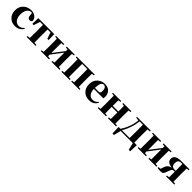

<svg xmlns="http://www.w3.org/2000/svg" viewBox="590 -2619 4868 4868"><g transform="rotate(45 3024.5 -185.0)"><path d="M387 -526Q367 -528 359 -528Q291 -528 249 -465Q205 -400 205 -288Q205 -178 255 -115Q303 -54 385 -54Q465 -54 522 -125L542 -112Q471 17 314 17Q195 17 118 -58Q35 -137 35 -272Q35 -407 124 -487Q208 -563 338 -563Q421 -563 479 -517Q534 -473 544 -404Q529 -351 478 -351Q402 -351 397 -449Z M964 -509Q962 -393 962 -308V-238Q962 -154 964 -38L1041 -31V0H720V-31L797 -38Q800 -125 800 -238V-308Q800 -422 797 -509H693L636 -338H590L594 -546H1167L1171 -338H1126L1068 -509Z M1837 -509Q1835 -393 1835 -308V-238Q1835 -153 1837 -37L1902 -31V0H1614V-31L1680 -38V-395L1452 -96V-38L1526 -31V0H1230V-31L1295 -37Q1297 -153 1297 -238V-308Q1297 -392 1295 -510L1230 -516V-546H1526V-516L1452 -508V-155L1680 -451V-508L1614 -516V-546H1902V-516Z M2552 -509Q2550 -393 2550 -308V-238Q2550 -153 2552 -37L2617 -31V0H2321V-31L2387 -37Q2389 -153 2389 -238V-308Q2389 -395 2387 -511H2201Q2199 -395 2199 -308V-238Q2199 -153 2201 -37L2266 -31V0H1970V-31L2035 -37Q2037 -153 2037 -238V-308Q2037 -392 2035 -510L1970 -516V-546H2617V-516Z M2994 -310Q3028 -310 3041 -329Q3053 -347 3053 -395Q3053 -459 3027 -494Q3003 -528 2962 -528Q2864 -528 2858 -311ZM3197 -118Q3133 17 2974 17Q2847 17 2769 -59Q2687 -138 2687 -275Q2687 -409 2776 -490Q2858 -563 2973 -563Q3082 -563 3145 -497Q3204 -434 3204 -335Q3204 -297 3198 -274H2858Q2862 -163 2912 -106Q2957 -54 3032 -54Q3123 -54 3178 -130Z M3867 -509Q3865 -393 3865 -308V-238Q3865 -153 3867 -37L3931 -31V0H3637V-31L3702 -37Q3704 -153 3704 -271H3501Q3501 -153 3503 -37L3568 -31V0H3272V-31L3337 -37Q3339 -153 3339 -238V-308Q3339 -392 3337 -510L3272 -516V-546H3568V-516L3503 -509Q3501 -399 3501 -308H3704Q3704 -399 3702 -509L3637 -516V-546H3931V-516Z M4380 -35Q4382 -151 4382 -238V-308Q4382 -395 4380 -511H4262Q4233 -258 4103 -35ZM4637 -35 4629 193H4576L4529 0H4092L4045 193H3992L3984 -35H4050Q4196 -248 4223 -506L4135 -516V-546H4629V-516L4547 -509Q4544 -421 4544 -308V-238Q4544 -122 4547 -35Z M5310 -509Q5308 -393 5308 -308V-238Q5308 -153 5310 -37L5375 -31V0H5087V-31L5153 -38V-395L4925 -96V-38L4999 -31V0H4703V-31L4768 -37Q4770 -153 4770 -238V-308Q4770 -392 4768 -510L4703 -516V-546H4999V-516L4925 -508V-155L5153 -451V-508L5087 -516V-546H5375V-516Z M5794 -273V-308Q5794 -397 5792 -513H5745Q5639 -513 5639 -394Q5639 -273 5752 -273ZM5950 -509Q5948 -393 5948 -308V-238Q5948 -153 5950 -37L6015 -31V0H5723V-31L5792 -38Q5794 -148 5794 -240H5760Q5726 -240 5707 -217Q5695 -203 5676 -156L5637 -53Q5623 -17 5602 -4Q5578 11 5525 11Q5475 11 5419 0V-31L5486 -36L5522 -138Q5555 -237 5668 -257Q5572 -270 5531 -304Q5489 -338 5489 -400Q5489 -546 5714 -546H6015V-516Z"/></g></svg>

Font: Source Han Serif CN Heavy
Style: Regular
Weight: 900
Designer: Ryoko NISHIZUKA  (kana & ideographs); Frank Grießhammer (Latin, Greek & Cyrillic); Wenlong ZHANG  (bopomofo); Sandoll Co
Foundry: Adobe Systems Incorporated
Version: Version 1.000;PS 1;hotconv 16.6.53;makeotf.lib2.5.65590